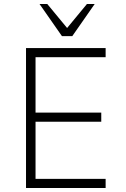

<svg xmlns="http://www.w3.org/2000/svg" viewBox="-20 -947 634 967"><path d="M111 0V-705H512V-659H159V-380H490V-334H159V-46H512V0ZM292 -765 179 -927H218L318 -806L418 -927H457L344 -765Z"/></svg>

Font: Nunito Sans 7pt SemiCondensed ExtraLight
Style: Regular
Weight: 250
Width: 4
Designer: Vernon Adams
Foundry: Vernon Adams
Version: Version 3.101;gftools[0.9.27]